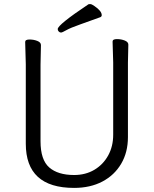

<svg xmlns="http://www.w3.org/2000/svg" viewBox="-20 -900 750 938"><path d="M180 -680 178 -584V-210Q178 -119 220.5 -82Q263 -45 342 -45Q398 -45 441 -70.5Q484 -96 508.5 -140.5Q533 -185 533 -242V-595L530 -697Q530 -709 551 -709Q572 -709 589.5 -702Q607 -695 607 -682L605 -594V-230Q605 -156 572 -100Q539 -44 480 -13Q421 18 342 18Q106 18 106 -198V-586L103 -695Q103 -707 124 -707Q145 -707 162.5 -700Q180 -693 180 -680ZM470 -816Q421 -798 372.5 -781Q324 -764 304 -752.5Q284 -741 278 -741Q272 -741 267 -746Q262 -751 262 -758Q262 -779 412 -879Q414 -880 421 -880Q428 -880 442 -870Q477 -846 477 -826Q477 -819 470 -816Z"/></svg>

Font: ToneOZ-Pinyin-WenKai-Regular
Style: Regular
Weight: 400
Designer: Fontworks Inc.
Foundry: ToneOZ
Version: Version 0.240331